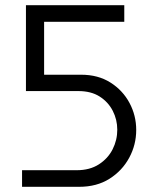

<svg xmlns="http://www.w3.org/2000/svg" viewBox="-20 -720 599 740"><path d="M65 0V-64H276Q326 -64 361 -86.5Q396 -109 414 -144.5Q432 -180 432 -220Q432 -259 414.5 -293Q397 -327 364 -348Q331 -369 282 -369H80V-700H459V-636H150V-432H293Q358 -432 405.5 -402Q453 -372 479 -323.5Q505 -275 505 -219Q505 -162 478 -112Q451 -62 402 -31Q353 0 285 0Z"/></svg>

Font: MuseoModerno SemiBold Light
Style: Regular
Weight: 300
Version: Version 1.001